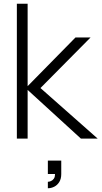

<svg xmlns="http://www.w3.org/2000/svg" viewBox="-20 -740 542 1025"><path d="M70 -720H127.5V-280L383 -540H463.5L196 -270L501.5 0H412L127.5 -260V0H70ZM235.5 230.5Q243 230.5 252.2 226.5Q261.5 222.5 267.5 213.8Q273.5 205 273.5 193Q273.5 191 273.5 189H235.5V117.5H307V189Q307 214.5 296.5 231.5Q286 248.5 269.5 256.8Q253 265 235.5 265Z"/></svg>

Font: Vela Sans Light
Style: Regular
Weight: 300
Designer: Principal design: Mikhail Sharanda - project Manrope.
Design modification: Ravid Balaliev
Foundry: Mikhail Sharanda
Version: Version 1.001